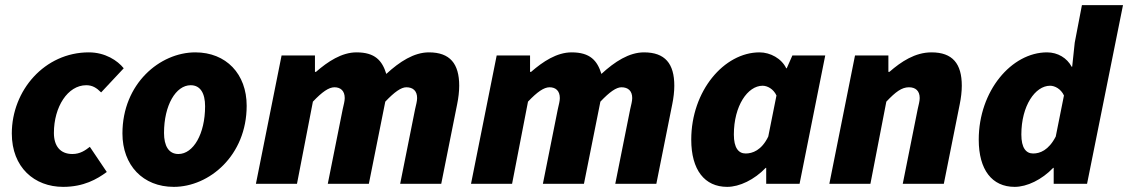

<svg xmlns="http://www.w3.org/2000/svg" viewBox="-20 -716 4395 748"><path d="M226 12C306 12 358 -18 396 -46L330 -144C312 -130 292 -116 262 -116C214 -116 190 -148 190 -198C190 -300 244 -384 316 -384C340 -384 356 -374 374 -356L462 -450C438 -480 390 -512 326 -512C154 -512 26 -364 26 -196C26 -64 114 12 226 12Z M657 12C795 12 941 -110 941 -304C941 -428 861 -512 741 -512C603 -512 457 -390 457 -196C457 -72 537 12 657 12ZM675 -116C637 -116 619 -148 619 -198C619 -306 665 -384 723 -384C761 -384 779 -352 779 -302C779 -194 733 -116 675 -116Z M977 0H1137L1199 -320C1235 -358 1261 -376 1283 -376C1307 -376 1323 -362 1323 -334C1323 -322 1319 -308 1315 -290L1257 0H1417L1481 -320C1517 -358 1543 -376 1563 -376C1589 -376 1605 -362 1605 -334C1605 -322 1601 -308 1597 -290L1539 0H1699L1761 -310C1766 -334 1769 -360 1769 -382C1769 -468 1733 -512 1651 -512C1593 -512 1537 -476 1485 -428C1469 -480 1441 -512 1369 -512C1311 -512 1257 -476 1211 -436H1207V-500H1077Z M1815 0H1975L2037 -320C2073 -358 2099 -376 2121 -376C2145 -376 2161 -362 2161 -334C2161 -322 2157 -308 2153 -290L2095 0H2255L2319 -320C2355 -358 2381 -376 2401 -376C2427 -376 2443 -362 2443 -334C2443 -322 2439 -308 2435 -290L2377 0H2537L2599 -310C2604 -334 2607 -360 2607 -382C2607 -468 2571 -512 2489 -512C2431 -512 2375 -476 2323 -428C2307 -480 2279 -512 2207 -512C2149 -512 2095 -476 2049 -436H2045V-500H1915Z M2813 12C2861 12 2919 -16 2963 -62H2965V0H3095L3195 -500H3067L3045 -450H3043C3025 -488 2981 -512 2939 -512C2801 -512 2673 -362 2673 -172C2673 -54 2725 12 2813 12ZM2885 -118C2857 -118 2839 -140 2839 -192C2839 -304 2893 -382 2951 -382C2969 -382 2993 -370 3005 -344L2973 -184C2947 -130 2911 -118 2885 -118Z M3211 0H3371L3433 -320C3469 -358 3493 -376 3521 -376C3547 -376 3563 -362 3563 -334C3563 -322 3559 -308 3555 -290L3497 0H3657L3719 -310C3724 -334 3727 -360 3727 -382C3727 -468 3691 -512 3609 -512C3545 -512 3491 -476 3445 -436H3441V-500H3311Z M3933 12C3981 12 4039 -16 4083 -62H4085V0H4215L4355 -696H4195L4167 -550L4157 -456H4155C4137 -490 4101 -512 4059 -512C3921 -512 3793 -362 3793 -172C3793 -54 3845 12 3933 12ZM4005 -118C3977 -118 3959 -140 3959 -192C3959 -304 4013 -382 4071 -382C4089 -382 4113 -370 4125 -344L4093 -184C4065 -130 4031 -118 4005 -118Z"/></svg>

Font: Source Sans Pro Black
Style: Italic
Weight: 900
Italic angle: -11°
Designer: Paul D. Hunt
Foundry: Adobe Systems Incorporated
Version: Version 3.006;hotconv 1.0.111;makeotfexe 2.5.65597